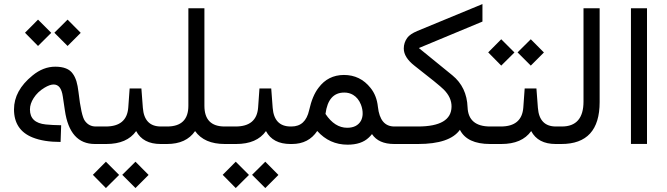

<svg xmlns="http://www.w3.org/2000/svg" viewBox="-20 -723 3349 964"><path d="M460.9 -87.9C438 -87.9 419.9 -97.2 406.2 -116.2C394 -132.3 383.3 -181.2 374 -261.7C371.6 -282.2 368.2 -299.8 363.8 -314.9C358.9 -330.1 353 -342.8 345.7 -352.5C329.6 -376.5 299.8 -388.2 257.3 -388.2C217.3 -388.2 179.2 -373.5 143.1 -343.8C81.1 -293.5 50.3 -236.8 50.3 -173.8C50.3 -105 81.5 -57.6 144 -32.7C181.6 -17.6 228 -10.3 284.2 -10.3L287.1 -94.2C257.8 -94.7 231.9 -95.7 210 -98.1C156.7 -103.5 130.4 -128.4 130.4 -172.9V-173.8C130.4 -192.9 136.7 -211.4 148.9 -230.5C162.1 -251.5 180.7 -269 203.6 -282.7C221.7 -293.5 236.8 -298.8 249 -298.8C261.7 -298.8 272 -293.9 279.8 -283.7C287.1 -273.9 292.5 -258.8 295.4 -238.3L305.7 -168.9C321.8 -56.2 372.1 0 456.5 0H466.3C468.8 0 471.2 -3.4 472.7 -10.7C474.1 -17.1 475.1 -27.8 475.1 -42V-53.7C475.1 -76.7 472.2 -87.9 466.3 -87.9ZM170.9 -492.2 237.3 -558.1 170.9 -624.5 105.5 -558.6ZM319.3 -492.2 385.3 -558.1 319.3 -624.5 252.9 -558.6Z M663.6 -64.9C686.5 -21.5 727.5 0 786.6 0H791.5C797.4 0 800.3 -14.2 800.3 -42V-46.9C800.3 -74.2 797.4 -87.9 791.5 -87.9H787.6C732.4 -87.9 702.1 -119.1 697.3 -181.2L689.9 -278.8H630.9L624 -182.6C619.1 -119.6 581.5 -87.9 511.2 -87.9H458C439.9 -87.9 431.2 -75.7 431.2 -51.3V-42C431.2 -14.2 439.9 0 458 0H513.7C583 0 632.8 -21.5 663.6 -64.9ZM511.7 221.2 578.1 155.3 511.7 88.9 446.3 154.8ZM660.2 221.2 726.1 155.3 660.2 88.9 593.8 154.8Z M959.5 -64.9C990.2 -21.5 1040 0 1108.9 0H1116.2C1123.5 0 1127 -14.2 1127 -42V-51.3C1127 -75.7 1123.5 -87.9 1116.2 -87.9H1107.9C1040 -87.9 1006.3 -122.6 1006.3 -191.9V-681.6H925.8V-191.9C925.8 -122.6 890.1 -87.9 819.3 -87.9H784.2C766.1 -87.9 756.8 -75.7 756.8 -51.3V-42C756.8 -14.2 766.1 0 784.2 0H818.4C882.8 0 929.7 -21.5 959.5 -64.9Z M1315.4 -64.9C1338.4 -21.5 1379.4 0 1438.5 0H1443.4C1449.2 0 1452.1 -14.2 1452.1 -42V-46.9C1452.1 -74.2 1449.2 -87.9 1443.4 -87.9H1439.5C1384.3 -87.9 1354 -119.1 1349.1 -181.2L1341.8 -278.8H1282.7L1275.9 -182.6C1271 -119.6 1233.4 -87.9 1163.1 -87.9H1109.9C1091.8 -87.9 1083 -75.7 1083 -51.3V-42C1083 -14.2 1091.8 0 1109.9 0H1165.5C1234.9 0 1284.7 -21.5 1315.4 -64.9ZM1163.6 221.2 1230 155.3 1163.6 88.9 1098.1 154.8ZM1312 221.2 1377.9 155.3 1312 88.9 1245.6 154.8Z M1723.1 -81.5C1681.6 -81.5 1645 -104.5 1614.3 -150.9L1613.8 -151.4H1614.3C1623.5 -222.7 1654.8 -258.3 1708.5 -258.3C1725.1 -258.3 1739.7 -254.4 1752.9 -246.6C1770 -236.3 1783.2 -220.2 1792 -198.2C1798.3 -182.1 1801.3 -166 1800.8 -149.9C1800.3 -137.7 1797.4 -126.5 1792 -116.2C1778.8 -93.3 1755.9 -81.5 1723.1 -81.5ZM1847.7 -49.8C1869.6 -16.6 1906.7 0 1959.5 0H1967.3C1973.1 0 1976.1 -14.2 1976.1 -42V-51.3C1976.1 -75.7 1973.1 -87.9 1967.3 -87.9H1960C1912.1 -87.9 1884.8 -120.6 1877.4 -186.5C1873.5 -224.1 1861.3 -255.9 1840.3 -281.7C1805.7 -325.2 1761.2 -346.7 1706.5 -346.7C1653.3 -346.2 1611.3 -325.2 1579.6 -282.7C1558.6 -255.9 1543 -218.3 1532.2 -169.9C1520 -115.2 1490.7 -87.9 1443.4 -87.9H1435.5C1417.5 -87.9 1408.7 -75.7 1408.7 -51.3V-42C1408.7 -14.2 1417.5 0 1435.5 0H1445.8C1502 0 1543.9 -22 1572.8 -65.4C1613.8 -19.5 1664.6 3.4 1725.1 3.4C1771 3.4 1806.6 -8.3 1831.5 -32.2C1837.4 -37.6 1842.8 -43.5 1847.7 -49.8Z M2078.6 0C2185.5 0 2255.4 -23.9 2289.1 -71.3C2313 -23.9 2363.3 0 2440.9 0H2448.7C2454.6 0 2457.5 -14.2 2457.5 -42V-51.3C2457.5 -75.7 2454.6 -87.9 2448.7 -87.9H2440.9C2368.2 -87.9 2330.1 -120.1 2327.6 -184.6C2325.2 -251.5 2299.8 -305.2 2251.5 -344.7L2084 -481L2083 -481.9L2084.5 -482.4L2402.3 -614.7V-702.6L2075.2 -567.4C2050.8 -557.1 2034.2 -545.9 2024.9 -533.2C2013.2 -517.1 2007.3 -499 2007.3 -479.5C2007.3 -449.7 2025.4 -420.9 2061 -393.1C2142.6 -329.6 2191.4 -290 2207.5 -273.9C2234.4 -247.1 2247.6 -218.3 2247.1 -187C2246.1 -121.1 2189.9 -87.9 2078.1 -87.9H1960C1941.9 -87.9 1932.6 -75.7 1932.6 -51.3V-42C1932.6 -14.2 1941.9 0 1960 0Z M2647 -64.9C2669.9 -21.5 2710.9 0 2770 0H2774.9C2780.8 0 2783.7 -14.2 2783.7 -42V-46.9C2783.7 -74.2 2780.8 -87.9 2774.9 -87.9H2771C2715.8 -87.9 2685.5 -119.1 2680.7 -181.2L2673.3 -278.8H2614.3L2607.4 -182.6C2602.5 -119.6 2564.9 -87.9 2494.6 -87.9H2441.4C2423.3 -87.9 2414.6 -75.7 2414.6 -51.3V-42C2414.6 -14.2 2423.3 0 2441.4 0H2497.1C2566.4 0 2616.2 -21.5 2647 -64.9ZM2496.6 -393.6 2563 -459.5 2496.6 -525.9 2431.2 -460ZM2645 -393.6 2710.9 -459.5 2645 -525.9 2578.6 -460Z M2798.3 0C2926.8 0 2990.7 -70.3 2990.7 -210.4V-681.6H2909.7V-213.4C2909.7 -129.9 2873.5 -87.9 2800.8 -87.9H2767.6C2749.5 -87.9 2740.2 -75.7 2740.2 -51.3V-42C2740.2 -14.2 2749.5 0 2767.6 0Z M3147.9 -0.5H3228.5V-681.6H3147.9Z"/></svg>

Font: Nahid
Style: Regular
Weight: 400
Foundry: DejaVu fonts team - Redesigned by Saber Rastikerdar
Version: Version 0.3.0